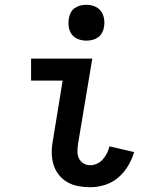

<svg xmlns="http://www.w3.org/2000/svg" viewBox="-20 -775 640 803"><path d="M358 8Q332 8 307.5 3.5Q283 -1 262 -13Q241 -25 226 -44Q211 -63 204 -86Q197 -109 196.5 -134.5Q196 -160 201 -186L242 -438H110V-530H366L306 -171Q304 -155 304 -140Q304 -125 310.5 -112Q317 -99 329.5 -91.5Q342 -84 358 -84Q372 -84 386 -90.5Q400 -97 410.5 -109Q421 -121 427.5 -134.5Q434 -148 438 -163L541 -139Q532 -109 515.5 -81Q499 -53 474 -32Q449 -11 418.5 -1.5Q388 8 358 8ZM341 -605Q323 -605 306.5 -611.5Q290 -618 280 -631.5Q270 -645 267.5 -662.5Q265 -680 268 -698Q270 -711 276 -722.5Q282 -734 293 -741.5Q304 -749 316.5 -752Q329 -755 341 -755Q359 -755 375.5 -748.5Q392 -742 402 -728.5Q412 -715 415 -697.5Q418 -680 415 -662Q413 -649 406.5 -637.5Q400 -626 389.5 -618.5Q379 -611 366.5 -608Q354 -605 341 -605Z"/></svg>

Font: Iosevka Slab Semibold Extended
Style: Italic
Weight: 600
Width: 7
Italic angle: -9°
Monospace: yes
Designer: Belleve Invis
Foundry: Belleve Invis
Version: Version 11.1.0; ttfautohint (v1.8.3)